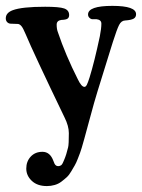

<svg xmlns="http://www.w3.org/2000/svg" viewBox="-26 -459 484 654"><path d="M63.5 115.2Q63.5 90.8 78.6 74.5Q93.8 58.1 118.7 58.1Q144.5 58.1 155.8 88.9Q158.2 95.7 159.9 98.9Q161.6 102.1 164.6 104.5Q167.5 106.9 171.9 106.9Q175.3 106.9 177.7 106Q180.2 105 181.6 104.2Q183.1 103.5 185.1 100.8Q187 98.1 187.5 96.9Q188 95.7 189.9 91.6Q191.9 87.4 192.4 85.9Q200.2 67.9 206.1 42.5Q208.5 32.7 208.5 -5.4Q208.5 -29.8 193.8 -59.1Q86.9 -281.2 61.5 -342.3Q52.7 -363.3 47.1 -369.9Q41.5 -376.5 35.6 -377.4Q32.2 -377.9 22 -377.9Q11.7 -377.9 8.8 -378.4Q2 -379.4 -2.2 -384.3Q-6.3 -389.2 -6.3 -396.5Q-6.3 -415.5 17.6 -424.3Q48.8 -436 127.9 -436Q175.8 -436 192.6 -430.2Q209.5 -424.3 209.5 -407.7Q209.5 -399.4 204.1 -395.5Q198.7 -391.6 182.6 -391.1Q167 -388.7 167 -375Q167 -360.4 170.9 -350.1Q197.3 -271.5 239.3 -188.5Q251.5 -163.1 261.7 -163.1Q266.1 -163.1 269.8 -170.2Q273.4 -177.2 279.3 -195.8Q295.4 -247.6 314 -335Q319.3 -362.3 319.3 -378.4Q319.3 -391.6 302.7 -393.6Q299.3 -394 294.4 -393.6Q289.6 -393.1 287.1 -393.6Q282.2 -394.5 278.1 -398.9Q273.9 -403.3 273.9 -409.7Q273.9 -439 356.9 -439Q437.5 -439 437.5 -410.6Q437.5 -399.9 429 -395.3Q420.4 -390.6 399.9 -389.2Q387.2 -388.7 379.6 -373.8Q372.1 -358.9 358.4 -315.9Q355.5 -305.7 353.5 -300.3L306.2 -147.9Q296.9 -118.7 277.1 -44.9Q257.3 28.8 252.4 44.4Q248.5 56.6 246.6 62Q244.6 67.4 239 81.8Q233.4 96.2 228.8 104Q224.1 111.8 216.8 124.5Q209.5 137.2 201.2 144.8Q192.9 152.3 182.9 159.9Q172.9 167.5 160.2 171.1Q147.5 174.8 133.8 174.8Q101.1 174.8 82.3 157Q63.5 139.2 63.5 115.2Z"/></svg>

Font: Cooper* Medium
Style: Regular
Weight: 500
Designer: Owen Earl
Foundry: indestructible type*
Version: Version 0.001